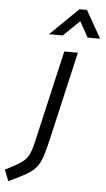

<svg xmlns="http://www.w3.org/2000/svg" viewBox="-150 -778 584 1053"><g transform="rotate(5 142.0 -251.5)"><path d="M-87 174Q-23 142 3 123Q29 104 41 79.5Q53 55 66 0L181 -500H256L141 0Q122 80 105.5 114.5Q89 149 54.5 173Q20 197 -63 235ZM244 -738H285L371 -587H302L254 -673L165 -587H89Z"/></g></svg>

Font: Cairo
Style: Italic
Weight: 400
Italic angle: -13°
Designer: Mohamed Gaber, Accademia di Belle Arti di Urbino and others
Foundry: Kief Type Foundry, Accademia di Belle Arti di Urbino and others
Version: Version 3.011